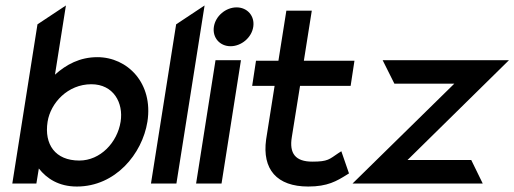

<svg xmlns="http://www.w3.org/2000/svg" viewBox="-20 -671 1881 702"><path d="M25 0H113L122 -55C151 -18 195 11 261 11C402 11 500 -108 519 -226C541 -367 446 -462 336 -462C272 -462 222 -435 181 -398L221 -651L117 -582ZM154 -226C165 -295 228 -363 314 -363C395 -363 432 -295 421 -226C409 -150 347 -84 270 -84C182 -84 141 -143 154 -226Z M532 0H625L728 -651L624 -582Z M762 -573C756 -533 784 -502 823 -502C862 -502 900 -533 906 -573C912 -613 884 -644 845 -644C806 -644 768 -613 762 -573ZM697 0H790L861 -451H768Z M902 -357H984L953 -161C938 -52 992 11 1107 11C1178 11 1211 -9 1248 -32L1256 -37L1228 -118L1217 -111C1184 -89 1180 -80 1122 -80C1060 -80 1037 -110 1047 -170L1077 -357H1262L1276 -449H1091L1120 -632H1027L998 -449H916Z M1269 0H1745L1703 -86H1470L1841 -451H1379L1422 -365H1641Z"/></svg>

Font: Charger Pro
Style: ExBdObl
Weight: 400
Designer: Jasper
Foundry: Cannot Into Space Fonts
Version: Version 1.09